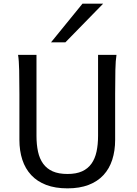

<svg xmlns="http://www.w3.org/2000/svg" viewBox="-20 -1011 743 1043"><path d="M612.8 -712.9Q607.9 -683.6 606.7 -630.1Q605.5 -576.7 605.5 -500.5V-251.5Q605.5 -191.9 589.8 -143.3Q574.2 -94.7 542.2 -60.1Q510.3 -25.4 461.4 -6.6Q412.6 12.2 346.7 12.2Q279.8 12.2 230.7 -6.6Q181.6 -25.4 149.4 -60.1Q117.2 -94.7 101.3 -143.3Q85.4 -191.9 85.4 -251.5V-500.5Q85.4 -572.8 84.2 -628.2Q83 -683.6 78.1 -712.9H178.2V-273.4Q178.2 -225.6 186.5 -187.3Q194.8 -148.9 214.4 -121.8Q233.9 -94.7 266.1 -80.3Q298.3 -65.9 346.7 -65.9Q394 -65.9 425.8 -80.3Q457.5 -94.7 476.8 -121.8Q496.1 -148.9 504.4 -187.3Q512.7 -225.6 512.7 -273.4V-712.9ZM540.5 -991.2 335.4 -781.2H257.3L428.2 -991.2Z"/></svg>

Font: Andika Phon
Style: Regular
Weight: 400
Designer: Victor Gaultney, Annie Olsen, Julie Remington, Don Collingsworth, Eric Hays, Becca Hirsbrunner
Foundry: SIL International
Version: Version 5.000